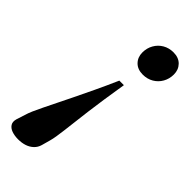

<svg xmlns="http://www.w3.org/2000/svg" viewBox="-305 -507 790 790"><g transform="rotate(45 89.5 -112.0)"><path d="M-74 187.5 -62 150Q-58 136 -50 117.5Q-42 99 -30.2 75.2Q-18.5 51.5 -3.8 21.5Q11 -8.5 29 -45.2Q47 -82 68.2 -126.8Q89.5 -171.5 113 -225H139.5Q130.5 -170.5 123.8 -124.8Q117 -79 112.2 -41.5Q107.5 -4 104 26Q100.5 56 97.5 79.5Q94.5 103 91.8 120.2Q89 137.5 85.5 150L75 188Q70 205.5 57.5 217.2Q45 229 27.5 234.8Q10 240.5 -11 240.5Q-31.5 240.5 -47.8 234.8Q-64 229 -71.5 217.2Q-79 205.5 -74 187.5ZM163.5 -310.5Q133 -310.5 115.5 -328.5Q98 -346.5 98 -374Q98 -399.5 109.8 -420.2Q121.5 -441 142 -453Q162.5 -465 188.5 -465Q219 -465 236.5 -447Q254 -429 254 -401.5Q254 -376 242.2 -355.2Q230.5 -334.5 210 -322.5Q189.5 -310.5 163.5 -310.5Z"/></g></svg>

Font: Newsreader 36pt SemiBold
Style: Italic
Weight: 600
Italic angle: -17°
Designer: Hugues Gentile
Foundry: Production Type
Version: Version 1.003